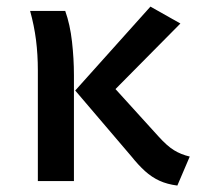

<svg xmlns="http://www.w3.org/2000/svg" viewBox="-20 -562 640 596"><path d="M447 -541.5 540 -489 338.5 -285.5 471.5 -139Q498.5 -109 520 -95.8Q541.5 -82.5 569 -76L530.5 14Q499 10 475 -1Q451 -12 430.2 -30.8Q409.5 -49.5 387.5 -77L213.5 -281ZM182.5 -528Q197.5 -486 203.5 -432.8Q209.5 -379.5 209.5 -329V0H97.5V-343Q97.5 -392.5 91.8 -437.8Q86 -483 73.5 -528Z"/></svg>

Font: Fira Code Light Medium
Style: Regular
Weight: 500
Monospace: yes
Version: Version 5.002